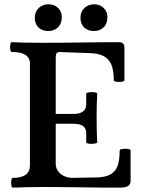

<svg xmlns="http://www.w3.org/2000/svg" viewBox="-20 -860 651 883"><path d="M38.6 -42Q117.7 -42 117.7 -99.1V-566.9Q117.7 -621.1 33.7 -621.1Q29.3 -621.1 27.3 -632.3Q25.4 -643.6 27.3 -654.8Q29.3 -666 33.7 -666Q92.3 -663.1 179.7 -663.1Q222.7 -663.1 265.9 -663.6Q309.1 -664.1 352.1 -664.6Q438.5 -666 524.4 -666Q539.1 -666 545.7 -660.2Q552.2 -654.3 552.2 -641.1V-491.7Q552.2 -486.3 540 -484.1Q527.8 -481.9 515.6 -484.1Q503.4 -486.3 503.4 -491.7Q503.4 -536.1 491.9 -563Q480.5 -589.8 456.5 -602.1Q432.6 -614.3 394.5 -615.7L256.3 -620.6Q244.6 -620.6 240.5 -615.5Q236.3 -610.4 236.3 -597.2V-335.9H316.4Q336.4 -335.9 349.9 -341.1Q363.3 -346.2 369.9 -356Q376.5 -365.7 376.5 -380.9V-429.2Q376.5 -433.6 389.2 -435.5Q401.9 -437.5 414.6 -435.5Q427.2 -433.6 427.2 -429.2Q424.3 -384.8 424.3 -317.9Q424.3 -250.5 427.2 -206.1Q427.2 -201.7 414.3 -199.5Q401.4 -197.3 388.9 -199Q376.5 -200.7 376.5 -206.1V-248Q376.5 -262.2 369.9 -272Q363.3 -281.7 349.9 -286.4Q336.4 -291 316.4 -291H236.3V-107.9Q236.3 -86.9 247.8 -71.8Q259.3 -56.6 276.9 -49.3Q294.4 -42 312.5 -42L421.4 -43.9Q464.4 -44.4 488 -57.9Q511.7 -71.3 521 -97.7Q530.3 -124 530.3 -168Q530.3 -172.9 543 -175Q555.7 -177.2 568.1 -175Q580.6 -172.9 580.6 -168V-27.8Q580.6 -11.7 568.6 -4.4Q556.6 2.9 530.3 2.9Q486.8 2.9 443.6 2.7Q400.4 2.4 356.9 1.5Q313.5 1 270.3 0.5Q227.1 0 183.6 0Q111.3 0 38.6 2.9Q34.2 2.9 32.2 -8.3Q30.3 -19.5 32 -30.8Q33.7 -42 38.6 -42ZM350.1 -777.3Q350.1 -806.6 368.4 -823.5Q386.7 -840.3 413.1 -840.3Q439.9 -840.3 457 -823.2Q474.1 -806.2 474.1 -782.2Q474.1 -751.5 456.5 -734.4Q439 -717.3 413.1 -717.3Q392.6 -717.3 378.4 -725.3Q364.3 -733.4 357.2 -747.1Q350.1 -760.7 350.1 -777.3ZM140.1 -777.3Q140.1 -806.6 158.4 -823.5Q176.8 -840.3 203.1 -840.3Q230.5 -840.3 247.3 -823.2Q264.2 -806.2 264.2 -782.2Q264.2 -751.5 246.6 -734.4Q229 -717.3 203.1 -717.3Q182.6 -717.3 168.5 -725.3Q154.3 -733.4 147.2 -747.1Q140.1 -760.7 140.1 -777.3Z"/></svg>

Font: Junicode Two Beta VF
Style: Regular
Weight: 400
Designer: Peter S. Baker
Foundry: Briery Creek Software
Version: Version 1.031 beta; ttfautohint (v1.8.1.43-b0c9)